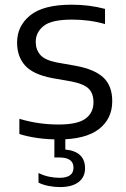

<svg xmlns="http://www.w3.org/2000/svg" viewBox="-20 -570 525 798"><path d="M223.5 9.5Q133 9.5 60.5 -13V-76Q104 -63.5 143.5 -58Q183 -52.5 224 -52.5Q302 -52.5 335.2 -76.8Q368.5 -101 368.5 -145Q368.5 -181.5 348.8 -201.2Q329 -221 279 -231L196.5 -245.5Q118 -260.5 84.5 -297.5Q51 -334.5 51 -393Q51 -462 105.5 -506.2Q160 -550.5 278 -550.5Q351.5 -550.5 416.5 -533V-470Q381 -480 347.8 -484.2Q314.5 -488.5 279 -488.5Q194 -488.5 161.2 -462Q128.5 -435.5 128.5 -396Q128.5 -364.5 147 -342.5Q165.5 -320.5 215.5 -310.5L297.5 -296Q375.5 -281 411 -246.5Q446.5 -212 446.5 -149.5Q446.5 -76 390.8 -33.2Q335 9.5 223.5 9.5ZM229 207.5Q206 207.5 181.8 202.8Q157.5 198 140 189V149Q162 160 184.5 164.5Q207 169 227 169Q285.5 169 285.5 127Q285.5 84.5 226.5 84.5H206V-10H251.5V51.5Q333.5 59.5 333.5 129.5Q333.5 166 306.5 186.8Q279.5 207.5 229 207.5Z"/></svg>

Font: Encode Sans Semi Expanded
Style: Regular
Weight: 400
Width: 6
Designer: Multiple Designers
Foundry: Impallari Type
Version: Version 3.000; ttfautohint (v1.8.3) -l 8 -r 50 -G 200 -x 14 